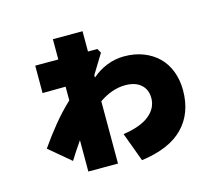

<svg xmlns="http://www.w3.org/2000/svg" viewBox="-102 -778 1143 988"><g transform="rotate(-15 470.0 -284.0)"><path d="M256 -106Q241 -84 225.5 -61Q210 -38 194 -12L80 -108Q118 -163 161.5 -216.5Q205 -270 256 -318V-391L133 -390V-536H256V-644H414V-536H464L477 -513L414 -410V-397Q450 -429 494.5 -446.5Q539 -464 586 -464Q643 -464 689 -446Q735 -428 767.5 -396Q800 -364 817.5 -318Q835 -272 835 -217Q835 -95 761.5 -19.5Q688 56 538 76L481 -78Q575 -92 621 -129.5Q667 -167 667 -221Q667 -266 637 -292.5Q607 -319 554 -319Q484 -319 414 -271V61H256Z"/></g></svg>

Font: OA Gothic ExtraBold
Style: Regular
Weight: 800
Designer: Choi Chi-young, Lee Jaesang, Lee Juhyun, Han Dohee
Foundry: DDUNGSANG CORP.
Version: Version 1.000;Build 20210203